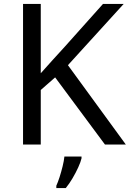

<svg xmlns="http://www.w3.org/2000/svg" viewBox="-20 -734 659 975"><path d="M619 0H513L260 -341L187 -277V0H97V-714H187V-362Q217 -396 248 -430Q279 -464 310 -498L503 -714H608L325 -403ZM394 70Q390 88 377.5 115.5Q365 143 348.5 171Q332 199 314 221H266V209Q274 192 282.5 165.5Q291 139 298 110.5Q305 82 307 61H394Z"/></svg>

Font: Noto Sans Sora Sompeng
Style: Regular
Weight: 400
Designer: Monotype Design Team. David Williams.
Foundry: Monotype Imaging Inc.
Version: Version 2.101